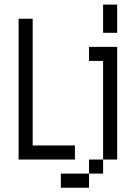

<svg xmlns="http://www.w3.org/2000/svg" viewBox="-20 -708 540 852"><path d="M312.5 0V-62.5H125V-625H62.5Q62.5 -625 62.5 0ZM375 62.5H250V125H375ZM375 62.5H437.5V0H375ZM437.5 0H500Q500 0 500 -500H375V-437.5H437.5ZM437.5 -687.5Q437.5 -687.5 437.5 -562.5H500Q500 -562.5 500 -687.5Z"/></svg>

Font: CalcUnifontExMono
Style: Regular
Weight: 500
Version: Version 15.0.06